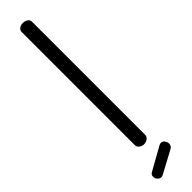

<svg xmlns="http://www.w3.org/2000/svg" viewBox="-324 -730 854 854"><g transform="rotate(-45 103.5 -302.5)"><path d="M171 98 65 155Q59 158 54 158Q44 158 36.5 149.5Q29 141 29 130Q29 118 40 112L151 50Q157 48 160 48Q170 48 177 57Q184 66 184 76Q184 91 171 98ZM136 -739V-26Q136 -16 126.5 -8Q117 0 103 0Q90 0 80.5 -8Q71 -16 71 -26V-739Q71 -749 80 -756Q89 -763 103 -763Q117 -763 126.5 -756Q136 -749 136 -739Z"/></g></svg>

Font: Dosis
Style: Book
Weight: 400
Designer: EdgarTolentino, PabloImpallari, IginoMarini
Foundry: EdgarTolentino, PabloImpallari, IginoMarini
Version: Version 1.007